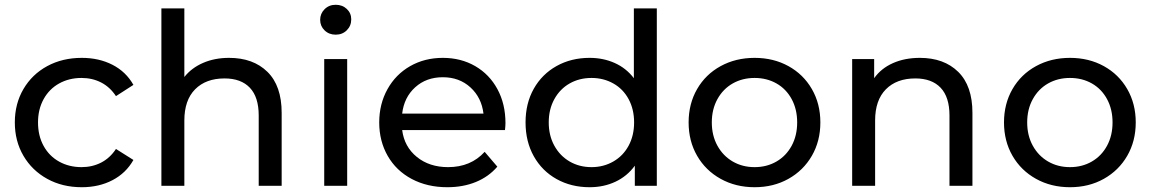

<svg xmlns="http://www.w3.org/2000/svg" viewBox="-20 -777 4812 803"><path d="M42 -265Q42 -343 78 -404.5Q114 -466 177.5 -500.5Q241 -535 322 -535Q394 -535 450.5 -506Q507 -477 538 -422L465 -375Q440 -413 403 -432Q366 -451 321 -451Q269 -451 227.5 -428Q186 -405 162.5 -362.5Q139 -320 139 -265Q139 -209 162.5 -166.5Q186 -124 227.5 -101Q269 -78 321 -78Q366 -78 403 -97Q440 -116 465 -154L538 -108Q507 -53 450.5 -23.5Q394 6 322 6Q241 6 177.5 -29Q114 -64 78 -125.5Q42 -187 42 -265Z M1158 -305V0H1062V-294Q1062 -371 1025 -410Q988 -449 919 -449Q841 -449 796 -403.5Q751 -358 751 -273V0H655V-742H751V-455Q781 -493 829.5 -514Q878 -535 938 -535Q1039 -535 1098.5 -476.5Q1158 -418 1158 -305Z M1336 -530H1432V0H1336ZM1319 -694Q1319 -720 1337.5 -738.5Q1356 -757 1384 -757Q1412 -757 1430.5 -739.5Q1449 -722 1449 -696Q1449 -669 1430.5 -650.5Q1412 -632 1384 -632Q1356 -632 1337.5 -650Q1319 -668 1319 -694Z M2092 -233H1662Q1671 -163 1723.5 -120.5Q1776 -78 1854 -78Q1949 -78 2007 -142L2060 -80Q2024 -38 1970.5 -16Q1917 6 1851 6Q1767 6 1702 -28.5Q1637 -63 1601.5 -125Q1566 -187 1566 -265Q1566 -342 1600.5 -404Q1635 -466 1695.5 -500.5Q1756 -535 1832 -535Q1908 -535 1967.5 -500.5Q2027 -466 2060.5 -404Q2094 -342 2094 -262Q2094 -251 2092 -233ZM1662 -302H2002Q1994 -369 1947.5 -411.5Q1901 -454 1832 -454Q1763 -454 1716.5 -412Q1670 -370 1662 -302Z M2727 -742V0H2635V-84Q2603 -40 2554 -17Q2505 6 2446 6Q2369 6 2308 -28Q2247 -62 2212.5 -123.5Q2178 -185 2178 -265Q2178 -345 2212.5 -406Q2247 -467 2308 -501Q2369 -535 2446 -535Q2503 -535 2551 -513.5Q2599 -492 2631 -450V-742ZM2632 -265Q2632 -320 2609 -362.5Q2586 -405 2545 -428Q2504 -451 2454 -451Q2403 -451 2362.5 -428Q2322 -405 2298.5 -362.5Q2275 -320 2275 -265Q2275 -210 2298.5 -167.5Q2322 -125 2362.5 -101.5Q2403 -78 2454 -78Q2504 -78 2545 -101.5Q2586 -125 2609 -167.5Q2632 -210 2632 -265Z M2860 -265Q2860 -343 2895.5 -404.5Q2931 -466 2994 -500.5Q3057 -535 3136 -535Q3215 -535 3277.5 -500.5Q3340 -466 3375.5 -404.5Q3411 -343 3411 -265Q3411 -187 3375.5 -125.5Q3340 -64 3277.5 -29Q3215 6 3136 6Q3057 6 2994 -29Q2931 -64 2895.5 -125.5Q2860 -187 2860 -265ZM3314 -265Q3314 -320 3291 -362.5Q3268 -405 3227.5 -428Q3187 -451 3136 -451Q3085 -451 3044.5 -428Q3004 -405 2980.5 -362.5Q2957 -320 2957 -265Q2957 -210 2980.5 -167.5Q3004 -125 3044.5 -101.5Q3085 -78 3136 -78Q3187 -78 3227.5 -101.5Q3268 -125 3291 -167.5Q3314 -210 3314 -265Z M4047 -305V0H3951V-294Q3951 -371 3914 -410Q3877 -449 3808 -449Q3730 -449 3685 -403.5Q3640 -358 3640 -273V0H3544V-530H3636V-450Q3665 -491 3714.5 -513Q3764 -535 3827 -535Q3928 -535 3987.5 -476.5Q4047 -418 4047 -305Z M4179 -265Q4179 -343 4214.5 -404.5Q4250 -466 4313 -500.5Q4376 -535 4455 -535Q4534 -535 4596.5 -500.5Q4659 -466 4694.5 -404.5Q4730 -343 4730 -265Q4730 -187 4694.5 -125.5Q4659 -64 4596.5 -29Q4534 6 4455 6Q4376 6 4313 -29Q4250 -64 4214.5 -125.5Q4179 -187 4179 -265ZM4633 -265Q4633 -320 4610 -362.5Q4587 -405 4546.5 -428Q4506 -451 4455 -451Q4404 -451 4363.5 -428Q4323 -405 4299.5 -362.5Q4276 -320 4276 -265Q4276 -210 4299.5 -167.5Q4323 -125 4363.5 -101.5Q4404 -78 4455 -78Q4506 -78 4546.5 -101.5Q4587 -125 4610 -167.5Q4633 -210 4633 -265Z"/></svg>

Font: Idrija
Style: Regular
Weight: 500
Designer: Julieta Ulanovsky
Foundry: Julieta Ulanovsky
Version: Version 7.200